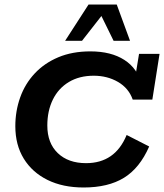

<svg xmlns="http://www.w3.org/2000/svg" viewBox="-20 -822 728 852"><path d="M351 10Q259 10 191 -23.5Q123 -57 85.5 -118Q48 -179 48 -262Q48 -329 69.5 -389.5Q91 -450 134 -496Q177 -542 239 -568Q301 -594 381 -594Q473 -594 532 -556Q591 -518 608 -447L578 -467L597 -583H688L656 -380H569Q551 -431 503.5 -458.5Q456 -486 396 -486Q332 -486 285.5 -458Q239 -430 214.5 -380Q190 -330 190 -265Q190 -187 236.5 -142.5Q283 -98 362 -98Q426 -98 471 -129Q516 -160 542 -223L642 -172Q600 -76 530 -33Q460 10 351 10ZM269 -641 373 -802H498L557 -641H484L430 -751L344 -641Z"/></svg>

Font: Rokkitt SemiBold
Style: Bold Italic
Weight: 700
Italic angle: -9°
Version: Version 3.103